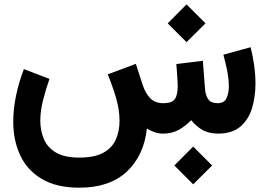

<svg xmlns="http://www.w3.org/2000/svg" viewBox="-20 -620 1246 891"><path d="M876.5 60.1 964.4 147.9 876.5 235.4 789.1 147.9ZM845.7 -599.6 933.6 -511.7 845.7 -424.3 758.3 -511.7ZM736.3 0Q713.9 0 695.6 -7.1Q677.2 -14.2 661.6 -23.4Q647.9 102.5 568.1 176.8Q488.3 251 348.1 251Q243.2 251 175 210.9Q106.9 170.9 74.2 101.6Q41.5 32.2 41.5 -54.7Q41.5 -112.8 54.2 -175Q66.9 -237.3 90.8 -299.3L209.5 -253.9Q191.4 -202.1 179.2 -152.8Q167 -103.5 167 -60.5Q167 -13.7 183.6 25.4Q200.2 64.5 239.7 87.9Q279.3 111.3 348.1 111.3Q418.5 111.3 459.2 88.9Q500 66.4 517.3 27.8Q534.7 -10.7 534.7 -59.6Q534.7 -112.3 517.8 -168.2Q501 -224.1 480 -274.9L610.4 -323.7L643.1 -223.1Q654.3 -189 676 -165.3Q697.8 -141.6 737.3 -141.1Q777.8 -141.1 791.3 -159.9Q804.7 -178.7 804.7 -221.7Q804.7 -228.5 803.7 -245.8Q802.7 -263.2 801.3 -284.2Q799.8 -305.2 798.3 -322.8L921.4 -337.9L931.6 -206.1Q934.1 -176.3 946.8 -158.7Q959.5 -141.1 990.7 -141.1Q1020 -141.1 1031 -164.3Q1042 -187.5 1042 -219.7Q1042 -247.6 1036.9 -277.1Q1031.7 -306.6 1025.6 -330.8Q1019.5 -355 1016.6 -366.2L1143.1 -400.9Q1152.8 -362.3 1159.2 -318.6Q1165.5 -274.9 1165.5 -231.9Q1165.5 -171.4 1149.7 -118.4Q1133.8 -65.4 1095.7 -32.7Q1057.6 0 991.7 0Q947.3 0 917.5 -18.1Q887.7 -36.1 867.2 -62.5Q842.3 -36.1 810.8 -18.1Q779.3 0 736.3 0Z"/></svg>

Font: Vazirmatn FD ExtraBold
Style: Regular
Weight: 800
Designer: Saber Rastikerdar
Foundry: Saber Rastikerdar
Version: Version 33.003